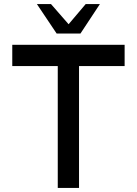

<svg xmlns="http://www.w3.org/2000/svg" viewBox="-20 -919 670 939"><path d="M589.5 -700V-596H366.5V0H262.5V-596H40V-700ZM257 -755 160.5 -899H229.5L315.5 -800.5L399 -899H468.5L373.5 -755Z"/></svg>

Font: Urbanist SemiBold
Style: Regular
Weight: 600
Designer: Corey Hu
Foundry: Corey Hu
Version: Version 1.321; ttfautohint (v1.8.4.7-5d5b)